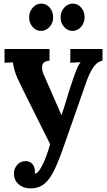

<svg xmlns="http://www.w3.org/2000/svg" viewBox="-20 -771 591 1062"><path d="M148 271Q110 271 83.5 248.5Q57 226 57 189Q57 162 74.5 141.5Q92 121 120 120Q142 119 157.5 134.5Q173 150 173 177Q173 180 173 183Q173 186 172 190Q174 190 177 189Q195 183 217 137Q240 90 257 26L99 -291Q71 -347 62.5 -375.5Q54 -404 51 -426L5 -424V-500H254V-436Q217 -432 213.5 -408Q210 -384 222 -358L320 -134Q330 -160 346 -214.5Q362 -269 384 -333Q390 -352 401.5 -381.5Q413 -411 426 -427L369 -424V-500H547V-436Q516 -429 495.5 -398Q475 -367 459 -322L334 35Q306 116 281 168.5Q256 221 225 246Q194 271 148 271ZM381 -600Q354 -600 334.5 -622Q315 -644 315 -675Q315 -706 335 -728.5Q355 -751 382 -751Q411 -751 429.5 -728.5Q448 -706 448 -675Q448 -644 428 -622Q408 -600 381 -600ZM207 -600Q180 -600 160.5 -622Q141 -644 141 -675Q141 -706 161 -728.5Q181 -751 208 -751Q237 -751 255.5 -728.5Q274 -706 274 -675Q274 -644 254 -622Q234 -600 207 -600Z"/></svg>

Font: Lora
Style: Bold
Weight: 700
Designer: Olga Karpushina, Alexei Vanyashin (Cyrillic)
Foundry: Cyreal
Version: Version 3.006; ttfautohint (v1.8.4.7-5d5b);gftools[0.9.30]